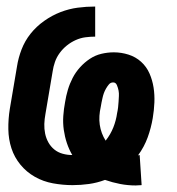

<svg xmlns="http://www.w3.org/2000/svg" viewBox="-20 -558 540 587"><path d="M395 9Q371 9 347.5 4.5Q324 0 301 -8Q277 1 252 4.5Q227 8 202 8Q172 8 142 2.5Q112 -3 86.5 -17.5Q61 -32 42.5 -54.5Q24 -77 15 -104.5Q6 -132 5.5 -163Q5 -194 10 -225L32 -355Q36 -381 46 -407Q56 -433 73.5 -455Q91 -477 115 -494Q139 -511 165 -521Q191 -531 217.5 -534.5Q244 -538 271 -538V-446Q256 -446 241 -444Q226 -442 211.5 -435.5Q197 -429 184.5 -419Q172 -409 162.5 -396Q153 -383 148 -368.5Q143 -354 141 -340L119 -210Q116 -194 115.5 -179Q115 -164 118 -149.5Q121 -135 128 -122.5Q135 -110 146 -101Q157 -92 171.5 -88Q186 -84 201 -84Q191 -101 184.5 -120.5Q178 -140 175 -161Q172 -182 173.5 -203.5Q175 -225 179 -246Q182 -265 187.5 -283.5Q193 -302 202 -319.5Q211 -337 224.5 -352Q238 -367 254.5 -378Q271 -389 290 -393.5Q309 -398 328 -398Q351 -398 373 -391Q395 -384 411.5 -369Q428 -354 437 -333.5Q446 -313 449.5 -290.5Q453 -268 452 -244.5Q451 -221 447 -197Q442 -167 431.5 -138Q421 -109 402 -83Q403 -83 404.5 -83.5Q406 -84 407 -84L413 8Q408 8 403.5 8.5Q399 9 395 9ZM303 -128Q318 -147 326.5 -168.5Q335 -190 338 -212Q340 -221 341 -229.5Q342 -238 342.5 -247Q343 -256 343.5 -264.5Q344 -273 342.5 -281Q341 -289 337.5 -297.5Q334 -306 326 -306Q318 -306 313 -300Q308 -294 304 -287Q300 -280 297.5 -273Q295 -266 293.5 -259Q292 -252 290.5 -245Q289 -238 288 -231Q285 -218 284 -204Q283 -190 285 -176.5Q287 -163 291.5 -151Q296 -139 303 -128Z"/></svg>

Font: Iosevka Slab Heavy Oblique
Style: Regular
Weight: 900
Italic angle: -9°
Monospace: yes
Designer: Belleve Invis
Foundry: Belleve Invis
Version: Version 11.1.1; ttfautohint (v1.8.3)